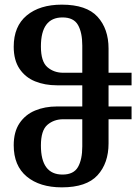

<svg xmlns="http://www.w3.org/2000/svg" viewBox="-20 -793 600 826"><path d="M246 13Q151 13 95 -33.5Q39 -80 39 -168Q39 -226 64 -263Q89 -300 131 -317.5Q173 -335 225 -335H334V-426H225Q173 -426 131 -443Q89 -460 64 -497Q39 -534 39 -592Q39 -680 95 -726.5Q151 -773 246 -773Q352 -773 399.5 -721Q447 -669 447 -584V-480H546V-426H447V-335H546V-280H447V-176Q447 -91 399.5 -39Q352 13 246 13ZM252 -480H334V-597Q334 -653 315.5 -685.5Q297 -718 249 -718Q156 -718 156 -593Q156 -528 184 -504Q212 -480 252 -480ZM249 -42Q297 -42 315.5 -74.5Q334 -107 334 -163V-280H252Q212 -280 184 -256Q156 -232 156 -167Q156 -42 249 -42Z"/></svg>

Font: Noto Serif Georgian ExtraCondensed SemiBold
Style: Regular
Weight: 600
Width: 2
Designer: Monotype Design Team, Akaki Razmadze
Foundry: Google LLC
Version: Version 2.003; ttfautohint (v1.8.4.7-5d5b)